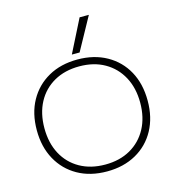

<svg xmlns="http://www.w3.org/2000/svg" viewBox="-141 -1117 1127 1243"><g transform="rotate(-15 422.5 -495.0)"><path d="M423 10Q311 10 227.5 -37Q144 -84 97.5 -168.5Q51 -253 51 -365Q51 -478 97.5 -562Q144 -646 227.5 -693Q311 -740 423 -740Q534 -740 618 -693Q702 -646 748 -562Q794 -478 794 -365Q794 -253 748 -168.5Q702 -84 618 -37Q534 10 423 10ZM423 -36Q520 -36 592 -77Q664 -118 704 -192Q744 -266 744 -365Q744 -464 704 -538Q664 -612 592 -653Q520 -694 423 -694Q326 -694 253.5 -653Q181 -612 141.5 -538Q102 -464 102 -365Q102 -266 141.5 -192Q181 -118 253.5 -77Q326 -36 423 -36ZM449 -780H397L508 -1000H570Z"/></g></svg>

Font: M PLUS 2 Light
Style: Regular
Weight: 300
Designer: Coji Morishita
Foundry: UNDERFOREST DESIGN
Version: Version 1.001